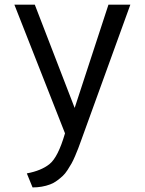

<svg xmlns="http://www.w3.org/2000/svg" viewBox="-20 -591 630 835"><path d="M304.7 -121.6 451.7 -570.8H546.9L333.5 18.1Q325.2 40.5 320.3 54Q315.4 67.4 306.6 87.6Q297.9 107.9 291 120.1Q284.2 132.3 273.7 148.4Q263.2 164.6 252.7 174.3Q242.2 184.1 228 194.6Q213.9 205.1 198.2 210.9Q163.1 224.1 121.6 224.1L96.7 163.1Q159.2 151.4 194.8 123Q232.4 93.3 262.7 -11.2L42.5 -570.8H131.3Z"/></svg>

Font: Dhyana
Style: Regular
Weight: 400
Foundry: Vernon Adams
Version: Version 1.002; ttfautohint (v0.8.51-6076)